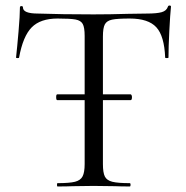

<svg xmlns="http://www.w3.org/2000/svg" viewBox="-20 -674 672 694"><path d="M183 -323Q183 -333 187 -333H452Q454 -333 455.5 -330Q457 -327 457 -323Q457 -312 452 -312H187Q183 -312 183 -323ZM49 -466Q49 -464 43.5 -464Q38 -464 38 -466Q42 -502 47 -560Q52 -618 52 -647Q52 -652 57.5 -652Q63 -652 63 -647Q63 -625 117 -625Q203 -622 318 -622Q377 -622 443 -624L511 -625Q547 -625 564.5 -630Q582 -635 587 -650Q588 -654 593 -654Q598 -654 598 -650Q595 -621 592 -562Q589 -503 589 -466Q589 -464 583 -464Q577 -464 577 -466Q574 -544 545 -575.5Q516 -607 449 -607Q404 -607 385 -603Q366 -599 359 -586Q352 -573 352 -542V-81Q352 -50 359 -36Q366 -22 386 -17Q406 -12 449 -12Q452 -12 452 -6Q452 0 449 0Q416 0 396 -1L318 -2L243 -1Q223 0 188 0Q186 0 186 -6Q186 -12 188 -12Q231 -12 251 -17Q271 -22 278.5 -36.5Q286 -51 286 -81V-544Q286 -575 279 -587.5Q272 -600 253 -603.5Q234 -607 188 -607Q126 -607 94.5 -575Q63 -543 49 -466Z"/></svg>

Font: Cormorant
Style: Regular
Weight: 400
Designer: Christian Thalmann (Catharsis Fonts)
Foundry: Catharsis Fonts
Version: Version 4.000